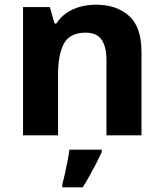

<svg xmlns="http://www.w3.org/2000/svg" viewBox="-20 -576 697 817"><path d="M388 -556Q476 -556 529 -508.5Q582 -461 582 -356V0H433V-319Q433 -378 412 -407.5Q391 -437 345 -437Q277 -437 252 -390.5Q227 -344 227 -257V0H78V-546H192L212 -476H220Q238 -504 264 -521.5Q290 -539 322 -547.5Q354 -556 388 -556ZM413 71Q403 93 390.5 117.5Q378 142 363.5 168Q349 194 332 221H245V208Q251 188 256.5 162Q262 136 267.5 109Q273 82 275 61H413Z"/></svg>

Font: Noto Sans Malayalam
Style: Regular
Weight: 400
Designer: Jelle Bosma - Monotype Design Team
Foundry: Monotype Imaging Inc.
Version: Version 2.103